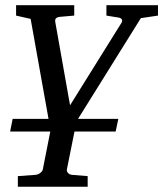

<svg xmlns="http://www.w3.org/2000/svg" viewBox="-20 -502 629 740"><path d="M522.9 -432.1 280.8 -43.9H436L425.8 4.9H267.1L237.8 150.9Q236.3 157.7 241.9 164.3Q247.6 170.9 257.8 171.9L317.9 176.8V217.8H48.8V176.8L116.2 171.9Q127.4 170.9 135.5 164.3Q143.6 157.7 145 150.9L173.8 4.9H19L28.8 -43.9H167L98.1 -429.2L42 -441.9V-481.9H266.1V-441.9L210 -437Q203.1 -436 199.5 -434.1Q195.8 -432.1 194.3 -429.4Q192.9 -426.8 192.6 -423.6Q192.4 -420.4 192.9 -418L250 -96.2L448.2 -414.1Q452.6 -421.4 449.5 -427Q446.3 -432.6 438 -434.1L390.1 -441.9V-481.9H588.9V-441.9Z"/></svg>

Font: Charis SIL
Style: Italic
Weight: 400
Italic angle: -11°
Foundry: SIL International
Version: Version 4.112